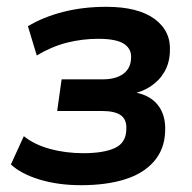

<svg xmlns="http://www.w3.org/2000/svg" viewBox="-20 -534 565 564"><path d="M218 10Q151 10 96.5 -6.5Q42 -23 12 -51L50 -134Q81 -109 127 -96.5Q173 -84 225 -84Q284 -84 317 -99Q350 -114 351 -153Q353 -182 335.5 -195Q318 -208 279 -208H148L161 -301H283Q320 -301 342 -317Q364 -333 365 -363Q367 -390 344.5 -405Q322 -420 269 -420Q221 -420 176 -408.5Q131 -397 88 -371L62 -457Q107 -484 165.5 -499Q224 -514 292 -514Q386 -514 434.5 -478Q483 -442 479 -382Q478 -349 463 -323Q448 -297 422 -280Q396 -263 362 -257L366 -264Q417 -258 442.5 -227Q468 -196 465 -146Q463 -95 432 -59.5Q401 -24 346.5 -7Q292 10 218 10Z"/></svg>

Font: Nunitoga
Style: Bold Italic
Weight: 700
Italic angle: -9°
Designer: Vernon Adams
Foundry: Vernon Adams
Version: Version 1.0